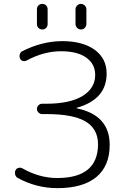

<svg xmlns="http://www.w3.org/2000/svg" viewBox="-20 -974 623 982"><path d="M168.9 -850.6V-926.8Q168.9 -938.5 176.8 -946.3Q184.6 -954.1 196.3 -954.1Q208 -954.1 215.8 -946.3Q223.6 -938.5 223.6 -926.8V-850.6Q223.6 -838.9 215.8 -831.1Q208 -823.2 196.3 -823.2Q184.6 -823.2 176.8 -831.1Q168.9 -838.9 168.9 -850.6ZM366.2 -851.6V-925.8Q366.2 -937.5 374.5 -945.8Q382.8 -954.1 394 -954.1Q405.3 -954.1 413.6 -945.8Q421.9 -937.5 421.9 -925.8V-851.6Q421.9 -839.8 413.6 -831.5Q405.3 -823.2 394 -823.2Q382.8 -823.2 374.5 -831.5Q366.2 -839.8 366.2 -851.6ZM373 -422.9Q372.1 -422.9 372.1 -421.4Q372.1 -419.9 373 -419.9Q541 -384.8 541 -233.4Q541 -125 472.7 -68.4Q404.3 -11.7 273.4 -11.7Q167 -11.7 71.3 -63.5Q61.5 -69.3 57.6 -80.1Q56.6 -85 56.6 -89.8Q56.6 -95.7 58.6 -101.6Q63.5 -112.3 73.7 -115.2Q84 -118.2 93.8 -113.3Q181.6 -63.5 272.5 -63.5Q480.5 -63.5 481.4 -235.4Q481.4 -314.5 418 -352.5Q354.5 -390.6 215.8 -390.6H195.3Q184.6 -390.6 176.8 -398.4Q168.9 -406.2 168.9 -417Q168.9 -427.7 176.8 -435.5Q184.6 -443.4 195.3 -443.4H215.8Q336.9 -443.4 401.9 -482.9Q466.8 -522.5 466.8 -590.8Q466.8 -646.5 421.4 -679.2Q376 -711.9 292 -711.9Q204.1 -711.9 115.2 -664.1Q105.5 -659.2 95.7 -662.6Q85.9 -666 82 -675.8Q78.1 -686.5 81.5 -697.3Q85 -708 95.7 -712.9Q194.3 -762.7 296.9 -763.7Q403.3 -763.7 464.4 -719.2Q525.4 -674.8 525.4 -597.7Q525.4 -465.8 373 -422.9Z"/></svg>

Font: Gen Jyuu Gothic P Light
Style: Regular
Weight: 200
Designer: [Source Han Sans]
Ryoko NISHIZUKA  (kana & ideographs); Paul D. Hunt (Latin, Greek & Cyrillic); Wenlong ZHANG  (bopomofo
Version: Version 1.002.20150607